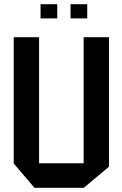

<svg xmlns="http://www.w3.org/2000/svg" viewBox="-20 -889 578 909"><path d="M376 0V-713H496V-100L377 0ZM143 0 45 -115V-116H376V0ZM45 -116V-713H165V-116ZM314 -802V-869H393V-802ZM172 -802V-869H251V-802Z"/></svg>

Font: Foldit Medium
Style: Regular
Weight: 500
Version: Version 1.003